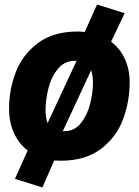

<svg xmlns="http://www.w3.org/2000/svg" viewBox="-20 -690 613 847"><path d="M552 -327Q552 -242 522.5 -163Q493 -84 424.5 -32.5Q356 19 248 19Q229 19 219 18L167 137L46 99L102 -26Q63 -56 41.5 -103.5Q20 -151 20 -210Q20 -295 50 -372.5Q80 -450 148 -500.5Q216 -551 323 -551Q334 -551 354 -549L408 -670L530 -632L470 -506Q510 -476 531 -429.5Q552 -383 552 -327ZM181 -204Q181 -168 190 -147L318 -422H313Q264 -422 234.5 -385Q205 -348 193 -298Q181 -248 181 -204ZM390 -325Q390 -358 382 -380L257 -111H261Q309 -111 337.5 -147.5Q366 -184 378 -233.5Q390 -283 390 -325Z"/></svg>

Font: Trujillo ExtraBold
Style: Italic
Weight: 800
Italic angle: -8°
Designer: Fira Sans original fonts by bBox Type GmbH, Carrois Corporate GbR, & Edenspiekermann AG / Changes by Cristiano Sobral
Foundry: Fira Sans original fonts by bBox Type GmbH, Carrois Corporate GbR, & Edenspiekermann AG / Changes by Cristiano Sobral
Version: Version 4.301;July 28, 2020;FontCreator 13.0.0.2655 64-bit